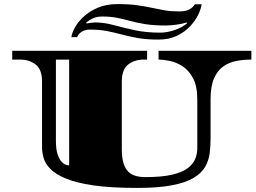

<svg xmlns="http://www.w3.org/2000/svg" viewBox="-20 -899 1257 941"><path d="M652 22Q522 22 437 9.5Q352 -3 301.5 -24.5Q251 -46 226 -72Q201 -98 193.5 -125.5Q186 -153 186 -177V-499Q186 -559 154.5 -583Q123 -607 78 -607H40V-650H701V-607H685Q640 -607 608.5 -583Q577 -559 577 -499V-167Q577 -97 603 -64Q629 -31 692 -31Q772 -31 822 -42.5Q872 -54 899 -74Q926 -94 936.5 -119.5Q947 -145 947 -174V-411Q947 -476 926.5 -515Q906 -554 875 -574Q844 -594 812 -600.5Q780 -607 757 -607V-650H1212V-607Q1175 -607 1139.5 -600.5Q1104 -594 1075 -574Q1046 -554 1029 -515Q1012 -476 1012 -411V-220Q1012 -183 1007.5 -147.5Q1003 -112 985.5 -81.5Q968 -51 929.5 -27.5Q891 -4 823.5 9Q756 22 652 22ZM319 -88V-607H254V-210Q254 -164 263.5 -139Q273 -114 285 -103Q297 -92 307.5 -90Q318 -88 319 -88ZM757 -705Q698 -705 656 -712.5Q614 -720 578.5 -729.5Q543 -739 506 -746.5Q469 -754 420 -754Q398 -754 381.5 -744Q365 -734 358 -717H330Q332 -736 346.5 -763Q361 -790 389 -816.5Q417 -843 459 -861Q501 -879 556 -879Q612 -879 651.5 -873.5Q691 -868 723 -861Q755 -854 786 -848.5Q817 -843 857 -843Q890 -843 907.5 -852.5Q925 -862 935 -878H968Q966 -858 952.5 -829Q939 -800 913 -771.5Q887 -743 848 -724Q809 -705 757 -705ZM764 -739Q799 -739 835.5 -751.5Q872 -764 897 -785L895 -789Q874 -782 844 -778Q814 -774 792 -774Q734 -774 693 -780.5Q652 -787 619.5 -796Q587 -805 555 -811.5Q523 -818 482 -818Q454 -818 435 -809Q416 -800 402 -788L405 -784Q416 -786 426.5 -787.5Q437 -789 447 -789Q489 -789 535.5 -776.5Q582 -764 638 -751.5Q694 -739 764 -739Z"/></svg>

Font: Diplomata SC
Style: Regular
Weight: 400
Designer: Eduardo Rodriguez Tunni
Foundry: Eduardo Rodriguez Tunni
Version: Version 1.002; ttfautohint (v1.8.4.7-5d5b);gftools[0.9.23]